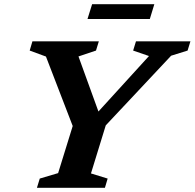

<svg xmlns="http://www.w3.org/2000/svg" viewBox="-20 -895 928 915"><path d="M690 -628 614.5 -654 628 -698H887.5L874 -654L795.5 -629.5L484 -297.5L413.5 -68.5L493 -44L480 0H156L169.5 -44L257 -70L326.5 -294.5L199 -625.5L121.5 -654L134.5 -698H451L437.5 -654L354 -626L459.5 -335L423.5 -335.5ZM397 -804.5 419 -875H715.5L694 -804.5Z"/></svg>

Font: Newsreader 9pt SemiBold
Style: Italic
Weight: 600
Italic angle: -17°
Designer: Hugues Gentile
Foundry: Production Type
Version: Version 1.003